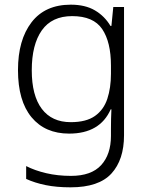

<svg xmlns="http://www.w3.org/2000/svg" viewBox="-20 -562 639 822"><path d="M283 -542Q345 -542 386.5 -517.5Q428 -493 453 -451H457L465 -532H511V17Q511 122 457 181Q403 240 282 240Q222 240 175.5 230.5Q129 221 92 204V149Q129 168 178 179.5Q227 191 284 191Q371 191 413 145Q455 99 455 20V-11Q455 -32 455.5 -53.5Q456 -75 457 -94H454Q408 10 276 10Q173 10 115 -60Q57 -130 57 -262Q57 -391 115 -466.5Q173 -542 283 -542ZM289 -493Q202 -493 159 -432Q116 -371 116 -261Q116 -153 159 -96Q202 -39 283 -39Q349 -39 386.5 -65.5Q424 -92 439.5 -139Q455 -186 455 -246V-281Q455 -382 417.5 -437.5Q380 -493 289 -493Z"/></svg>

Font: Noto Sans Thai Looped Light
Style: Regular
Weight: 300
Designer: Sasikarn Vongin, Ben Mitchell
Foundry: The Fontpad Ltd
Version: Version 1.001; ttfautohint (v1.8.4.7-5d5b)